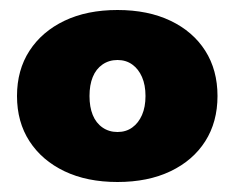

<svg xmlns="http://www.w3.org/2000/svg" viewBox="-20 -613 469 384"><path d="M215 -249Q154 -249 109 -270.5Q64 -292 39 -330.5Q14 -369 14 -421Q14 -473 39 -511.5Q64 -550 109 -571.5Q154 -593 215 -593Q276 -593 321 -571.5Q366 -550 390.5 -511.5Q415 -473 415 -421Q415 -369 390.5 -330.5Q366 -292 321 -270.5Q276 -249 215 -249ZM215 -349Q232 -349 244.5 -358Q257 -367 264 -383Q271 -399 271 -421Q271 -443 264 -459Q257 -475 244.5 -484Q232 -493 215 -493Q198 -493 185 -484Q172 -475 165.5 -459Q159 -443 159 -421Q159 -399 165.5 -383Q172 -367 185 -358Q198 -349 215 -349Z"/></svg>

Font: Rokkitt Black
Style: Regular
Weight: 900
Designer: Vernon Adams
Foundry: Vernon Adams
Version: Version 3.103